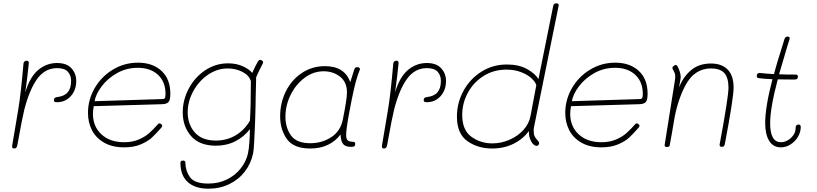

<svg xmlns="http://www.w3.org/2000/svg" viewBox="-20 -891 4943 1161"><path d="M441 -402Q441 -346 408 -309.5Q375 -273 325 -273Q306 -273 306 -283Q306 -294 310.5 -298.5Q315 -303 326 -304Q369 -309 389.5 -333Q410 -357 410 -402Q410 -435 390.5 -457Q371 -479 325 -479Q252 -479 205 -414Q158 -349 127 -228Q112 -164 95 -68L85 -14Q83 -3 78.5 2Q74 7 66 7Q58 7 55 2.5Q52 -2 54 -13L90 -226Q107 -329 122 -507Q123 -515 128.5 -519.5Q134 -524 142 -524Q156 -524 154 -507Q147 -434 133 -332Q160 -425 210.5 -467.5Q261 -510 325 -510Q383 -510 412 -478Q441 -446 441 -402Z M512 -208Q512 -288 552.5 -358Q593 -428 662.5 -470Q732 -512 814 -512Q903 -512 956.5 -462.5Q1010 -413 1010 -324Q1010 -286 999 -274Q988 -262 962 -261L547 -249Q542 -222 542 -203Q542 -126 593.5 -78.5Q645 -31 731 -31Q781 -31 819 -47.5Q857 -64 881.5 -85.5Q906 -107 936 -141Q940 -145 944 -145Q950 -145 955.5 -140Q961 -135 961 -130Q961 -124 953 -116Q922 -81 898.5 -59Q875 -37 832.5 -18.5Q790 0 731 0Q659 0 609.5 -28.5Q560 -57 536 -104Q512 -151 512 -208ZM964 -292Q973 -292 977 -298.5Q981 -305 981 -322Q981 -396 935.5 -438.5Q890 -481 813 -481Q744 -481 687 -448.5Q630 -416 594.5 -368.5Q559 -321 552 -279Z M1571 -515Q1571 -510 1568 -505Q1545 -462 1529 -424L1526 -298Q1526 -277 1525 -238Q1524 -199 1523 -171L1522 -140Q1519 -65 1516.5 -22.5Q1514 20 1510 39Q1497 99 1460 147Q1423 195 1366 222.5Q1309 250 1240 250Q1160 250 1115.5 210Q1071 170 1071 93Q1071 80 1087 80Q1101 80 1101 93Q1101 141 1128.5 180Q1156 219 1240 219Q1302 219 1352.5 194Q1403 169 1435.5 127.5Q1468 86 1479 39Q1485 12 1488 -31.5Q1491 -75 1491 -110Q1456 -64 1403.5 -37Q1351 -10 1286 -10Q1187 -10 1136 -67.5Q1085 -125 1085 -212Q1085 -286 1121 -354.5Q1157 -423 1220 -465.5Q1283 -508 1359 -508Q1411 -508 1450 -489.5Q1489 -471 1505 -450Q1529 -502 1539 -518Q1542 -523 1545 -526Q1548 -529 1552 -529Q1558 -529 1564.5 -525Q1571 -521 1571 -515ZM1491 -160Q1497 -240 1497 -400Q1487 -435 1446.5 -456Q1406 -477 1357 -477Q1293 -477 1237 -438.5Q1181 -400 1148 -338.5Q1115 -277 1115 -212Q1115 -139 1158 -90Q1201 -41 1286 -41Q1349 -41 1402 -71Q1455 -101 1491 -160Z M2122 -359Q2108 -299 2090.5 -203.5Q2073 -108 2073 -74Q2073 -52 2082 -43Q2091 -34 2111 -34Q2128 -34 2128 -22Q2128 -10 2122.5 -6.5Q2117 -3 2102 -3Q2068 -3 2054.5 -20.5Q2041 -38 2039 -78Q2010 -38 1963.5 -15.5Q1917 7 1856 7Q1756 7 1715 -50Q1674 -107 1674 -188Q1674 -269 1708.5 -338.5Q1743 -408 1805 -449.5Q1867 -491 1945 -491Q2064 -491 2098 -394L2121 -467Q2124 -477 2128 -481Q2132 -485 2140 -485Q2149 -485 2153.5 -480.5Q2158 -476 2156 -470Q2137 -423 2122 -359ZM2078 -332Q2078 -395 2036 -427.5Q1994 -460 1937 -460Q1875 -460 1822 -420.5Q1769 -381 1737.5 -317.5Q1706 -254 1706 -185Q1706 -119 1739.5 -72Q1773 -25 1856 -25Q1927 -25 1983 -61.5Q2039 -98 2053 -168Q2078 -291 2078 -332Z M2677 -402Q2677 -346 2644 -309.5Q2611 -273 2561 -273Q2542 -273 2542 -283Q2542 -294 2546.5 -298.5Q2551 -303 2562 -304Q2605 -309 2625.5 -333Q2646 -357 2646 -402Q2646 -435 2626.5 -457Q2607 -479 2561 -479Q2488 -479 2441 -414Q2394 -349 2363 -228Q2348 -164 2331 -68L2321 -14Q2319 -3 2314.5 2Q2310 7 2302 7Q2294 7 2291 2.5Q2288 -2 2290 -13L2326 -226Q2343 -329 2358 -507Q2359 -515 2364.5 -519.5Q2370 -524 2378 -524Q2392 -524 2390 -507Q2383 -434 2369 -332Q2396 -425 2446.5 -467.5Q2497 -510 2561 -510Q2619 -510 2648 -478Q2677 -446 2677 -402Z M2743 -186Q2743 -269 2782.5 -341.5Q2822 -414 2891 -457.5Q2960 -501 3045 -501Q3118 -501 3167 -473.5Q3216 -446 3236 -413L3325 -854Q3328 -871 3344 -871Q3361 -871 3358 -856L3210 -127Q3207 -114 3207 -102Q3207 -79 3213 -66.5Q3219 -54 3229.5 -43.5Q3240 -33 3240 -26Q3240 -21 3236.5 -15Q3233 -9 3226 -9Q3207 -9 3192 -36Q3177 -63 3178 -99Q3143 -50 3085 -21.5Q3027 7 2956 7Q2870 7 2806.5 -37.5Q2743 -82 2743 -186ZM3188 -190 3223 -376Q3218 -395 3194.5 -417Q3171 -439 3131.5 -454.5Q3092 -470 3042 -470Q2965 -470 2904 -431.5Q2843 -393 2809 -330Q2775 -267 2775 -196Q2775 -104 2830.5 -64Q2886 -24 2957 -24Q3010 -24 3060 -45.5Q3110 -67 3144.5 -104.5Q3179 -142 3188 -190Z M3398 -208Q3398 -288 3438.5 -358Q3479 -428 3548.5 -470Q3618 -512 3700 -512Q3789 -512 3842.5 -462.5Q3896 -413 3896 -324Q3896 -286 3885 -274Q3874 -262 3848 -261L3433 -249Q3428 -222 3428 -203Q3428 -126 3479.5 -78.5Q3531 -31 3617 -31Q3667 -31 3705 -47.5Q3743 -64 3767.5 -85.5Q3792 -107 3822 -141Q3826 -145 3830 -145Q3836 -145 3841.5 -140Q3847 -135 3847 -130Q3847 -124 3839 -116Q3808 -81 3784.5 -59Q3761 -37 3718.5 -18.5Q3676 0 3617 0Q3545 0 3495.5 -28.5Q3446 -57 3422 -104Q3398 -151 3398 -208ZM3850 -292Q3859 -292 3863 -298.5Q3867 -305 3867 -322Q3867 -396 3821.5 -438.5Q3776 -481 3699 -481Q3630 -481 3573 -448.5Q3516 -416 3480.5 -368.5Q3445 -321 3438 -279Z M4416 -361Q4416 -299 4363 -20Q4361 -12 4357.5 -7.5Q4354 -3 4345 -3Q4336 -3 4333 -8Q4330 -13 4332 -20Q4385 -304 4385 -361Q4385 -420 4360.5 -448.5Q4336 -477 4279 -477Q4215 -477 4169 -434.5Q4123 -392 4086 -284Q4067 -227 4058 -174L4054 -151Q4045 -94 4030 -14Q4029 -2 4013 -2Q3998 -2 3999 -14Q4025 -175 4048 -323L4060 -398Q4063 -416 4063 -428Q4063 -440 4060.5 -447.5Q4058 -455 4054 -461.5Q4050 -468 4049 -471Q4046 -476 4046 -480Q4046 -487 4053.5 -492.5Q4061 -498 4067 -498Q4073 -498 4078 -488Q4096 -452 4096 -425Q4096 -417 4095 -413L4086 -362Q4110 -425 4158 -466Q4206 -507 4279 -507Q4344 -507 4380 -470.5Q4416 -434 4416 -361Z M4822 -123Q4822 -93 4805.5 -64.5Q4789 -36 4761 -18Q4733 0 4702 0Q4655 0 4631 -39.5Q4607 -79 4607 -146Q4607 -245 4651 -412Q4596 -414 4565 -419Q4556 -421 4556 -431Q4556 -441 4561.5 -446Q4567 -451 4573 -450Q4629 -444 4660 -443Q4678 -511 4708 -604L4723 -653Q4728 -670 4742 -670Q4749 -670 4753 -666Q4757 -662 4754 -653L4739 -605L4691 -442Q4724 -440 4791 -440Q4805 -440 4805 -428Q4805 -410 4785 -410Q4718 -410 4683 -411Q4637 -238 4637 -146Q4637 -31 4702 -31Q4735 -31 4763 -57Q4791 -83 4791 -117Q4791 -138 4809 -138Q4822 -138 4822 -123Z"/></svg>

Font: Mali ExtraLight
Style: Italic
Weight: 275
Italic angle: -10°
Version: Version 1.000; ttfautohint (v1.6)